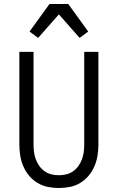

<svg xmlns="http://www.w3.org/2000/svg" viewBox="-20 -930 590 962"><path d="M275 12Q247 12 219.5 6.5Q192 1 168 -13.5Q144 -28 126 -49.5Q108 -71 97 -96.5Q86 -122 81.5 -149.5Q77 -177 77 -205V-670H148V-205Q148 -186 150.5 -167.5Q153 -149 159.5 -131.5Q166 -114 177 -98.5Q188 -83 203.5 -72Q219 -61 237.5 -56.5Q256 -52 275 -52Q294 -52 312.5 -56.5Q331 -61 346.5 -72Q362 -83 373 -98.5Q384 -114 390.5 -131.5Q397 -149 399.5 -167.5Q402 -186 402 -205V-670H473V-205Q473 -177 468.5 -149.5Q464 -122 453 -96.5Q442 -71 424 -49.5Q406 -28 382 -13.5Q358 1 330.5 6.5Q303 12 275 12ZM379 -740 275 -858 171 -740 128 -772 228 -910H322L422 -772Z"/></svg>

Font: Lode
Style: Regular
Weight: 400
Monospace: yes
Designer: Belleve Invis
Foundry: Belleve Invis
Version: Version 29.2.0; ttfautohint (v1.8.3)